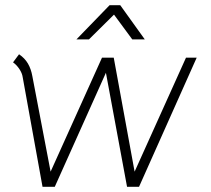

<svg xmlns="http://www.w3.org/2000/svg" viewBox="-20 -718 809 736"><path d="M30 -479 53 -510Q75 -495 87 -474.5Q99 -454 104 -426L174 -60L371 -497H416L496 -60L693 -497H734L513 -2H467L386 -439L190 -2H143L67 -422Q65 -437 54.5 -453Q44 -469 30 -479ZM400 -698H441L535 -567H487L417 -662L321 -567H273Z"/></svg>

Font: Bellota Text Light
Style: Italic
Weight: 300
Italic angle: -7.5°
Designer: Kemie Guaida
Foundry: Kemie Guaida
Version: Version 4.001